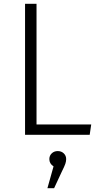

<svg xmlns="http://www.w3.org/2000/svg" viewBox="-20 -705 517 1004"><path d="M171 -54H457L449 0H111V-685H171ZM326 127Q326 139 321.5 152Q317 165 303 193L263 279H228L260 165Q238 151 238 127Q238 109 250.5 97Q263 85 282 85Q301 85 313.5 97Q326 109 326 127Z"/></svg>

Font: Fira Sans Light
Style: Regular
Weight: 300
Designer: bBox Type GmbH & Carrois Corporate GbR & Edenspiekermann AG
Foundry: bBox Type GmbH & Carrois Corporate GbR & Edenspiekermann AG
Version: Version 4.301